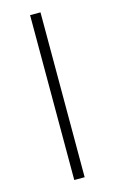

<svg xmlns="http://www.w3.org/2000/svg" viewBox="-121 -834 534 883"><g transform="rotate(-15 146.0 -392.5)"><path d="M118 0H167.5V-785H118Z"/></g></svg>

Font: Anybody ExtraExpanded ExtraLight
Style: Regular
Weight: 250
Width: 8
Version: Version 1.113;gftools[0.9.25]